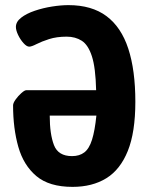

<svg xmlns="http://www.w3.org/2000/svg" viewBox="-20 -728 600 749"><path d="M263 1Q172 1 122 -41Q72 -83 51.5 -155Q31 -227 31 -317Q31 -326 41 -340Q51 -354 63.5 -365Q76 -376 82 -376H355Q353 -464 338.5 -508.5Q324 -553 299 -569Q274 -585 240 -585Q201 -585 171.5 -575.5Q142 -566 122.5 -556Q103 -546 94 -546Q84 -546 71.5 -560Q59 -574 50.5 -592Q42 -610 42 -623Q42 -643 62.5 -659Q83 -675 115.5 -686Q148 -697 183 -702.5Q218 -708 247 -708Q338 -708 395.5 -665Q453 -622 480.5 -538Q508 -454 508 -331Q508 -212 478.5 -139Q449 -66 394.5 -32.5Q340 1 263 1ZM261 -119Q290 -119 309 -133.5Q328 -148 339 -183Q350 -218 356 -277H174Q174 -205 190.5 -162Q207 -119 261 -119Z"/></svg>

Font: Asap Condensed VF Beta
Style: Regular
Weight: 400
Designer: Pablo Cosgaya
Foundry: Omnibus-Type
Version: Version 1.008